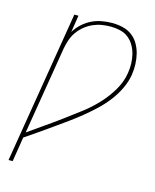

<svg xmlns="http://www.w3.org/2000/svg" viewBox="-112 -820 724 896"><g transform="rotate(15 250.0 -371.5)"><path d="M16 0 137 -735H157L144 -653Q157 -675 177.5 -693.5Q198 -712 221 -723Q244 -734 269 -738.5Q294 -743 319 -743Q345 -743 370 -737Q395 -731 414.5 -716.5Q434 -702 446.5 -680.5Q459 -659 465 -635Q471 -611 472 -585Q473 -559 469 -533Q463 -498 447 -464.5Q431 -431 408 -401Q385 -371 357.5 -345Q330 -319 300.5 -295Q271 -271 240.5 -249Q210 -227 179 -205Q148 -183 117 -161.5Q86 -140 55 -119L36 0ZM60 -145Q98 -172 137 -199Q176 -226 214 -254Q252 -282 290 -311Q328 -340 360.5 -374.5Q393 -409 417.5 -450Q442 -491 449 -535Q453 -558 452.5 -581.5Q452 -605 446.5 -627Q441 -649 430 -668Q419 -687 402 -700.5Q385 -714 362.5 -719.5Q340 -725 317 -725Q295 -725 273.5 -721.5Q252 -718 231.5 -709Q211 -700 193 -685.5Q175 -671 161.5 -652Q148 -633 141 -612Q134 -591 130 -570Z"/></g></svg>

Font: Iosevka Thin
Style: Italic
Weight: 100
Italic angle: -9°
Monospace: yes
Designer: Belleve Invis
Foundry: Belleve Invis
Version: Version 32.5.0; ttfautohint (v1.8.4)